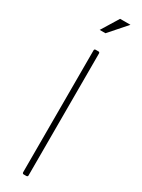

<svg xmlns="http://www.w3.org/2000/svg" viewBox="-245 -956 722 979"><g transform="rotate(30 116.0 -466.5)"><path d="M124 0H108Q101 0 100 -8V-726Q100 -734 108 -734H124Q132 -734 132 -726V-8Q132 -1 124 0ZM109 -832H75L137 -933H198Z"/></g></svg>

Font: YamahaIndonesia935. App Thin
Style: Regular
Weight: 100
Designer: Dalton Maag Ltd
Foundry: Dalton Maag Ltd
Version: Version 1.002